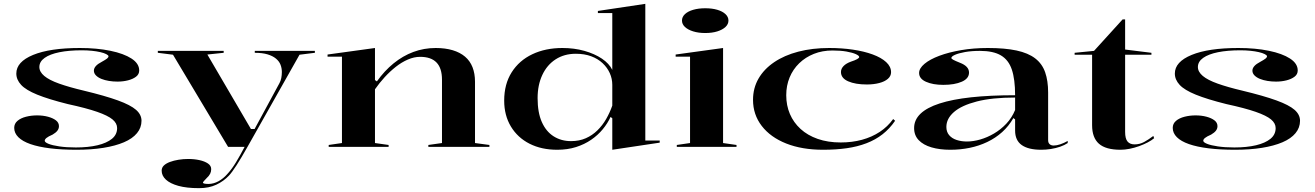

<svg xmlns="http://www.w3.org/2000/svg" viewBox="-20 -765 6848 1000"><path d="M379 15Q301 15 240.5 7.5Q180 0 138.5 -14.5Q97 -29 75.5 -50.5Q54 -72 54 -99Q54 -121 71 -135.5Q88 -150 115.5 -157Q143 -164 173 -164Q204 -164 230 -157Q256 -150 271.5 -138Q287 -126 287 -108Q287 -95 279 -84.5Q271 -74 254 -64Q231 -54 222 -46.5Q213 -39 213 -32Q213 -24 232.5 -16Q252 -8 289 -2.5Q326 3 375 3Q440 3 488 -8.5Q536 -20 563 -42Q590 -64 590 -98Q590 -123 566 -143Q542 -163 486 -182.5Q430 -202 333 -223Q233 -248 174 -272Q115 -296 90 -323Q65 -350 65 -382Q65 -443 152.5 -479Q240 -515 396 -515Q485 -515 555 -500.5Q625 -486 665 -460Q705 -434 705 -398Q705 -378 688.5 -365.5Q672 -353 646.5 -346.5Q621 -340 592 -340Q569 -340 547.5 -343.5Q526 -347 508.5 -354Q491 -361 480 -372Q469 -383 469 -397Q469 -422 510 -443Q530 -454 537.5 -460Q545 -466 545 -472Q545 -477 533.5 -483Q522 -489 502.5 -493.5Q483 -498 458.5 -500.5Q434 -503 406 -503Q339 -503 289.5 -493Q240 -483 212.5 -463.5Q185 -444 185 -416Q185 -391 210.5 -369.5Q236 -348 288 -329.5Q340 -311 416 -293Q528 -266 594 -242Q660 -218 688.5 -193Q717 -168 717 -136Q717 -100 693.5 -71.5Q670 -43 625.5 -24Q581 -5 518.5 5Q456 15 379 15Z M1017 215Q952 215 909 203Q866 191 844 170.5Q822 150 822 124Q822 108 833.5 97Q845 86 865 78.5Q885 71 910 67Q935 63 960 63Q992 63 1019 69Q1046 75 1063 86.5Q1080 98 1080 116Q1080 129 1074.5 140Q1069 151 1056 163Q1047 172 1042 178Q1037 184 1037 186Q1037 193 1066 193Q1092 193 1118 179Q1144 165 1167 138Q1188 115 1209.5 79.5Q1231 44 1254 0H1168L881 -480L802 -490V-500H1145V-490L1060 -481L1287 -93H1306L1435 -331Q1442 -343 1445 -358.5Q1448 -374 1448 -390Q1448 -410 1441 -428Q1434 -446 1417 -460Q1400 -474 1373 -482Q1346 -490 1307 -490V-500H1620V-490L1540 -480L1269 0Q1237 57 1212.5 95Q1188 133 1173 149Q1145 179 1106.5 197Q1068 215 1017 215Z M2529 -10V0H2211V-10L2282 -20V-350Q2282 -410 2253.5 -439.5Q2225 -469 2168 -469Q2137 -469 2104.5 -455Q2072 -441 2041.5 -417Q2011 -393 1983.5 -363Q1956 -333 1933 -300V-20L2004 -10V0H1692V-10L1761 -20V-470H1686V-481L1933 -515V-348L1943 -341Q1982 -396 2030 -435Q2078 -474 2133 -494.5Q2188 -515 2249 -515Q2299 -515 2337.5 -503.5Q2376 -492 2402 -470Q2428 -448 2441 -415Q2454 -382 2454 -339V-20Z M3341 -745V-33H3416V-22L3169 15V-149L3160 -156Q3145 -123 3119.5 -92Q3094 -61 3059 -37Q3024 -13 2980 1Q2936 15 2882 15Q2800 15 2738 -16.5Q2676 -48 2641 -106Q2606 -164 2606 -241Q2606 -327 2645 -388.5Q2684 -450 2752.5 -482.5Q2821 -515 2909 -515Q2971 -515 3024 -500Q3077 -485 3115 -459.5Q3153 -434 3169 -401V-697H3094V-708ZM2979 -485Q2919 -485 2874 -456Q2829 -427 2804.5 -374.5Q2780 -322 2780 -254Q2780 -179 2802 -129.5Q2824 -80 2863.5 -55Q2903 -30 2954 -30Q2997 -30 3031 -45Q3065 -60 3091.5 -86Q3118 -112 3137 -145Q3156 -178 3169 -215V-323Q3169 -355 3156 -384Q3143 -413 3118.5 -436Q3094 -459 3059 -472Q3024 -485 2979 -485Z M3653 -593Q3618 -593 3590.5 -601.5Q3563 -610 3547.5 -624.5Q3532 -639 3532 -658Q3532 -677 3547.5 -691.5Q3563 -706 3590.5 -714Q3618 -722 3653 -722Q3689 -722 3716 -714Q3743 -706 3758.5 -691.5Q3774 -677 3774 -658Q3774 -639 3758.5 -624.5Q3743 -610 3716 -601.5Q3689 -593 3653 -593ZM3505 0V-10L3574 -20V-470H3499V-481L3746 -515V-20L3816 -10V0Z M4267 15Q4157 15 4075 -17.5Q3993 -50 3947.5 -109Q3902 -168 3902 -245Q3902 -306 3930.5 -355.5Q3959 -405 4012 -441Q4065 -477 4138 -496Q4211 -515 4299 -515Q4364 -515 4422 -506.5Q4480 -498 4525 -481.5Q4570 -465 4595.5 -441.5Q4621 -418 4621 -389Q4621 -369 4604.5 -354.5Q4588 -340 4559 -332.5Q4530 -325 4495 -325Q4435 -325 4397.5 -341.5Q4360 -358 4360 -390Q4360 -407 4373.5 -421Q4387 -435 4412 -444Q4455 -458 4455 -468Q4455 -475 4437.5 -483Q4420 -491 4389 -496.5Q4358 -502 4316 -502Q4263 -502 4219 -484.5Q4175 -467 4142.5 -435.5Q4110 -404 4092.5 -361.5Q4075 -319 4075 -269Q4075 -216 4094 -171.5Q4113 -127 4149.5 -93.5Q4186 -60 4239 -41.5Q4292 -23 4359 -23Q4418 -23 4469.5 -37Q4521 -51 4562 -78Q4603 -105 4632 -145L4642 -136Q4614 -95 4577 -66Q4540 -37 4493 -19Q4446 -1 4390 7Q4334 15 4267 15Z M5125 -515Q5214 -515 5274.5 -502Q5335 -489 5371.5 -461Q5408 -433 5423.5 -388.5Q5439 -344 5439 -283V-35Q5439 -21 5447 -14Q5455 -7 5468 -7Q5483 -7 5502.5 -13.5Q5522 -20 5541 -31V-20Q5525 -9 5502 -1Q5479 7 5453.5 11Q5428 15 5403 15Q5336 15 5301.5 -9.5Q5267 -34 5267 -85Q5267 -105 5267 -114.5Q5267 -124 5267 -130Q5267 -136 5267 -143L5258 -150Q5234 -108 5199.5 -77Q5165 -46 5122 -25.5Q5079 -5 5030.5 5Q4982 15 4929 15Q4874 15 4831.5 2.5Q4789 -10 4765 -35Q4741 -60 4741 -98Q4741 -183 4873.5 -226Q5006 -269 5267 -269Q5267 -352 5250 -402.5Q5233 -453 5193 -476.5Q5153 -500 5084 -500Q5040 -500 5006.5 -494Q4973 -488 4954 -479.5Q4935 -471 4935 -463Q4935 -459 4945 -453.5Q4955 -448 4980 -438Q5027 -420 5027 -387Q5027 -356 4989.5 -339.5Q4952 -323 4893 -323Q4839 -323 4803 -339Q4767 -355 4767 -385Q4767 -409 4795 -432.5Q4823 -456 4872.5 -474.5Q4922 -493 4986.5 -504Q5051 -515 5125 -515ZM5267 -257Q5147 -257 5067.5 -236.5Q4988 -216 4948.5 -181.5Q4909 -147 4909 -104Q4909 -78 4923.5 -61Q4938 -44 4962.5 -36Q4987 -28 5016 -28Q5049 -28 5085.5 -38.5Q5122 -49 5157 -69.5Q5192 -90 5221 -120.5Q5250 -151 5267 -192Z M5816 15Q5739 15 5703.5 -16.5Q5668 -48 5668 -113V-480H5577V-490L5678 -500L5827 -664H5840V-507L5977 -490V-480H5840V-78Q5840 -43 5852.5 -28Q5865 -13 5889 -13Q5916 -13 5939 -25.5Q5962 -38 5987 -57L5991 -45Q5978 -34 5958 -23.5Q5938 -13 5913.5 -4Q5889 5 5863.5 10Q5838 15 5816 15Z M6413 15Q6335 15 6274.5 7.5Q6214 0 6172.5 -14.5Q6131 -29 6109.5 -50.5Q6088 -72 6088 -99Q6088 -121 6105 -135.5Q6122 -150 6149.5 -157Q6177 -164 6207 -164Q6238 -164 6264 -157Q6290 -150 6305.5 -138Q6321 -126 6321 -108Q6321 -95 6313 -84.5Q6305 -74 6288 -64Q6265 -54 6256 -46.5Q6247 -39 6247 -32Q6247 -24 6266.5 -16Q6286 -8 6323 -2.5Q6360 3 6409 3Q6474 3 6522 -8.5Q6570 -20 6597 -42Q6624 -64 6624 -98Q6624 -123 6600 -143Q6576 -163 6520 -182.5Q6464 -202 6367 -223Q6267 -248 6208 -272Q6149 -296 6124 -323Q6099 -350 6099 -382Q6099 -443 6186.5 -479Q6274 -515 6430 -515Q6519 -515 6589 -500.5Q6659 -486 6699 -460Q6739 -434 6739 -398Q6739 -378 6722.5 -365.5Q6706 -353 6680.5 -346.5Q6655 -340 6626 -340Q6603 -340 6581.5 -343.5Q6560 -347 6542.5 -354Q6525 -361 6514 -372Q6503 -383 6503 -397Q6503 -422 6544 -443Q6564 -454 6571.5 -460Q6579 -466 6579 -472Q6579 -477 6567.5 -483Q6556 -489 6536.5 -493.5Q6517 -498 6492.5 -500.5Q6468 -503 6440 -503Q6373 -503 6323.5 -493Q6274 -483 6246.5 -463.5Q6219 -444 6219 -416Q6219 -391 6244.5 -369.5Q6270 -348 6322 -329.5Q6374 -311 6450 -293Q6562 -266 6628 -242Q6694 -218 6722.5 -193Q6751 -168 6751 -136Q6751 -100 6727.5 -71.5Q6704 -43 6659.5 -24Q6615 -5 6552.5 5Q6490 15 6413 15Z"/></svg>

Font: Kalnia SemiExpanded
Style: Regular
Weight: 400
Width: 6
Designer: Frida Medrano
Foundry: Frida Medrano
Version: Version 1.105